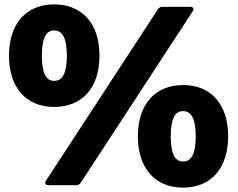

<svg xmlns="http://www.w3.org/2000/svg" viewBox="-20 -803 1085 876"><path d="M227 -315C355 -315 434 -403 434 -549C434 -695 355 -783 227 -783C100 -783 21 -695 21 -549C21 -403 100 -315 227 -315ZM171 -549C171 -631 191 -664 227 -664C264 -664 285 -631 285 -549C285 -467 264 -434 227 -434C191 -434 171 -467 171 -549ZM700 -760 190 21C187 25 186 28 186 31C186 38 192 42 202 42H328C337 42 344 38 349 30L859 -751C862 -755 863 -758 863 -761C863 -768 857 -772 847 -772H721C712 -772 705 -768 700 -760ZM609 -181C609 -35 688 53 815 53C943 53 1021 -35 1021 -181C1021 -327 943 -415 815 -415C688 -415 609 -327 609 -181ZM759 -181C759 -263 779 -296 815 -296C852 -296 873 -263 873 -181C873 -99 852 -66 815 -66C779 -66 759 -99 759 -181Z"/></svg>

Font: LINE Seed JP_OTF ExtraBold
Style: Regular
Weight: 800
Designer: LY Corporation & Fontrix & Fontworks
Version: Version 1.013